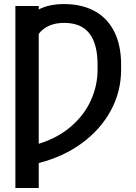

<svg xmlns="http://www.w3.org/2000/svg" viewBox="-20 -737 679 956"><path d="M172.9 -689.9Q224.1 -716.8 298.8 -716.8Q385.3 -716.8 449 -683.1Q512.7 -649.4 547.9 -581.5Q583 -513.7 583 -414.1V-389.6Q583 -280.8 531.5 -186Q480 -91.3 387.2 -23.7Q294.4 43.9 172.9 74.7V199.2H56.6V-707H172.9ZM465.8 -389.6V-415Q465.8 -518.1 425 -570.6Q384.3 -623 299.8 -623Q214.8 -623 172.9 -568.4V-21Q269 -50.8 335 -108.4Q400.9 -166 433.3 -239Q465.8 -312 465.8 -389.6Z"/></svg>

Font: Pretendard Medium
Style: Regular
Weight: 500
Designer: Base glyphs from Inter by Rasmus Andersson; Hangeul glyphs from Noto Sans CJK(Source Han Sans) by Jang Soo-young and Kan
Foundry: Kil Hyung-jin
Version: Version 1.309